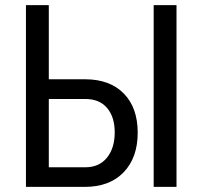

<svg xmlns="http://www.w3.org/2000/svg" viewBox="-20 -731 795 751"><path d="M170.9 -343.8V-76.7H313.5Q368.2 -76.7 398.4 -114.3Q428.7 -151.9 428.7 -212.9Q428.7 -273.9 398.7 -308.8Q368.7 -343.8 314 -343.8ZM670.4 0H581.1V-710.9H670.4ZM170.9 -420.9H314.5Q410.2 -420.4 464.4 -365Q518.6 -309.6 518.6 -211.9Q518.6 -114.3 463.6 -57.1Q408.7 0 311.5 0H81.5V-710.9H170.9Z"/></svg>

Font: RobotoCondensed-Regular
Style: Regular
Weight: 400
Designer: Google
Version: Version 2.001201; 2014